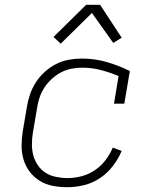

<svg xmlns="http://www.w3.org/2000/svg" viewBox="-20 -772 640 800"><path d="M260 8Q230 8 200.5 2.5Q171 -3 146.5 -18Q122 -33 104.5 -55.5Q87 -78 78.5 -106Q70 -134 70 -164.5Q70 -195 75 -226L92 -326Q96 -352 105 -378.5Q114 -405 129.5 -429Q145 -453 166.5 -472.5Q188 -492 213.5 -505Q239 -518 266.5 -523Q294 -528 321 -528Q375 -528 425 -513.5Q475 -499 521 -476L498 -340H455L474 -455Q439 -470 401 -480Q363 -490 322 -490Q300 -490 277 -485.5Q254 -481 233.5 -470Q213 -459 195 -442.5Q177 -426 164 -405.5Q151 -385 144 -363Q137 -341 134 -319L117 -219Q113 -195 113 -170.5Q113 -146 119 -124Q125 -102 138 -83Q151 -64 170 -52Q189 -40 213 -35Q237 -30 261 -30Q290 -30 319 -37.5Q348 -45 374 -62Q400 -79 419 -104Q438 -129 450 -157L487 -143Q473 -110 450 -80Q427 -50 396 -29.5Q365 -9 330 -0.5Q295 8 260 8ZM233 -590 203 -618 339 -752H397L487 -615L452 -593L363 -718Z"/></svg>

Font: Iosevka Etoile Extralight
Style: Italic
Weight: 200
Italic angle: -9°
Designer: Belleve Invis
Foundry: Belleve Invis
Version: Version 22.1.2; ttfautohint (v1.8.4)